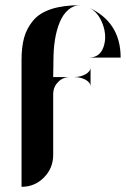

<svg xmlns="http://www.w3.org/2000/svg" viewBox="-20 -720 485 740"><path d="M186 -488 185 -423H249Q223 -423 204.5 -404.5Q186 -386 185 -360V-123Q185 -72 149.5 -36Q114 0 63 0V-488Q63 -539 73 -575Q83 -611 107.5 -640.5Q132 -670 177.5 -685Q223 -700 290 -700Q264 -700 243.5 -682.5Q223 -665 210.5 -635Q198 -605 192 -568Q186 -531 186 -488ZM265 -423Q291 -423 310 -434Q329 -445 329 -460V-386Q329 -402 310 -412.5Q291 -423 265 -423ZM412 -618Q445 -569 445 -498H322Q365 -498 379 -539Q393 -580 376 -626.5Q359 -673 324 -690Q382 -663 412 -618Z"/></svg>

Font: Oscilla
Style: Regular
Weight: 400
Designer: Ryan Lin
Version: Version 1.0